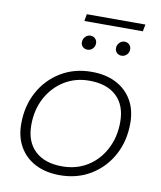

<svg xmlns="http://www.w3.org/2000/svg" viewBox="-88 -873 797 948"><g transform="rotate(10 310.0 -399.0)"><path d="M276 4Q206 4 154 -22.5Q102 -49 73.5 -98Q45 -147 45 -213Q45 -303 83.5 -373.5Q122 -444 189.5 -485Q257 -526 344 -526Q415 -526 466.5 -499.5Q518 -473 546.5 -424.5Q575 -376 575 -309Q575 -219 536.5 -148.5Q498 -78 430.5 -37Q363 4 276 4ZM280 -41Q351 -41 406 -75Q461 -109 493 -169.5Q525 -230 525 -306Q525 -390 476.5 -435.5Q428 -481 340 -481Q270 -481 214.5 -446.5Q159 -412 127 -352Q95 -292 95 -216Q95 -133 143.5 -87Q192 -41 280 -41ZM474 -630Q460 -630 450.5 -639Q441 -648 441 -662Q441 -678 452 -689.5Q463 -701 478 -701Q492 -701 501.5 -691.5Q511 -682 511 -668Q511 -652 500 -641Q489 -630 474 -630ZM303 -630Q289 -630 279.5 -639Q270 -648 270 -662Q270 -678 281 -689.5Q292 -701 307 -701Q321 -701 330.5 -691.5Q340 -682 340 -668Q340 -652 329 -641Q318 -630 303 -630ZM264 -767 270 -802H564L557 -767Z"/></g></svg>

Font: Montserrat Thin Light
Style: Italic
Weight: 300
Italic angle: -11.3°
Version: Version 9.000